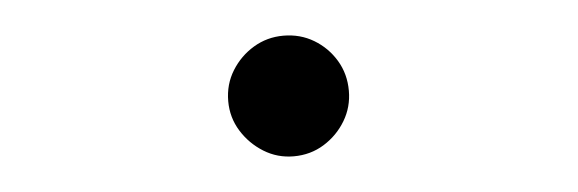

<svg xmlns="http://www.w3.org/2000/svg" viewBox="-29 -556 1059 352"><g transform="rotate(-5 500.0 -380.0)"><path d="M500 -269Q470 -269 445 -284.5Q420 -300 404.5 -325Q389 -350 389 -380Q389 -411 404.5 -436Q420 -461 445 -476Q470 -491 500 -491Q531 -491 556 -476Q581 -461 596 -436Q611 -411 611 -380Q611 -350 596 -325Q581 -300 556 -284.5Q531 -269 500 -269Z"/></g></svg>

Font: Noto Serif HK ExtraLight
Style: Bold
Weight: 700
Version: Version 2.002-H1;hotconv 1.1.0;makeotfexe 2.6.0